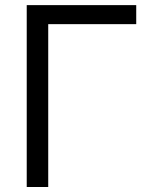

<svg xmlns="http://www.w3.org/2000/svg" viewBox="-20 -748 609 768"><path d="M524.9 -727.5V-651.4H172.9V0H86.9V-727.5Z"/></svg>

Font: V-Inter
Style: Regular-375
Weight: 375
Designer: Rasmus Andersson
Foundry: rsms
Version: Version 4.000;git-4146feb